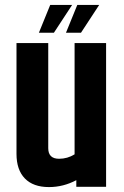

<svg xmlns="http://www.w3.org/2000/svg" viewBox="-20 -759 503 780"><path d="M283 -584H411V0H290V-27Q237 1 179 1Q115 1 81 -34Q47 -69 47 -134V-584H176V-157Q176 -114 220 -114Q254 -114 283 -132ZM294 -739H383L309 -626H248ZM184 -739H273L199 -626H138Z"/></svg>

Font: Khand ExtraBold
Style: Regular
Weight: 800
Designer: Sanchit Sawaria and Jyotish Sonowal (Devanagari), Satya Rajpurohit (Latin)
Foundry: Indian Type Foundry
Version: Version 2.000;PS 1.0;hotconv 1.0.79;makeotf.lib2.5.61930